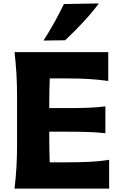

<svg xmlns="http://www.w3.org/2000/svg" viewBox="-20 -1107 715 1127"><path d="M65.4 0H620.6V-169.1Q565.9 -159.8 506.4 -157.1Q446.9 -154.3 380.7 -154.3H271.8Q270.5 -187 269.9 -220.5Q269.2 -253.9 269.2 -291.5V-334H370.6Q441.6 -334 494.1 -332.3Q546.7 -330.6 598.6 -325.2V-482.6Q549.3 -476.4 496.7 -474.4Q444 -472.5 370.9 -472.5H269.2V-502.1Q269.2 -542.2 269.9 -577.2Q270.5 -612.3 272.1 -646.8H367.5Q446.9 -646.8 505.5 -643Q564.1 -639.2 615.4 -631.7V-800.8H65.4Q72.8 -734.9 76.5 -672.9Q80.2 -610.8 80.2 -532.9V-260.9Q80.2 -185.4 76.5 -124.8Q72.8 -64.3 65.4 0ZM235.4 -869 362.1 -870.6Q417.5 -922.4 468 -976.7Q518.6 -1031.1 560.4 -1086.9L355 -1083.3Q329.4 -1029.8 299.6 -976.2Q269.7 -922.7 235.4 -869Z"/></svg>

Font: Pinar FD VF
Style: Regular
Weight: 300
Designer: Amin Abedi
Version: Version 2.000